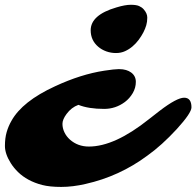

<svg xmlns="http://www.w3.org/2000/svg" viewBox="-90 -755 805 787"><path d="M312.5 -563.5Q281.7 -589.8 281.7 -630.9Q281.7 -693.8 387.2 -724.6Q422.9 -735.4 445.8 -735.4Q468.8 -735.4 480.2 -730.2Q491.7 -725.1 499 -716.8Q513.7 -700.2 513.7 -682.9Q513.7 -665.5 509.5 -651.4Q505.4 -637.2 497.6 -622.1Q489.7 -606.9 478.5 -591.8Q467.3 -576.7 453.1 -564.7Q439 -552.7 422.4 -545.2Q405.8 -537.6 385.3 -537.6Q364.7 -537.6 345.7 -544.4Q326.7 -551.3 312.5 -563.5ZM694.8 -314.9Q694.8 -292 634.8 -226.1Q573.2 -159.2 514.2 -117.2Q399.9 -32.2 260.7 -1Q208 11.2 160.9 11.2Q113.8 11.2 82.8 3.2Q51.8 -4.9 27.1 -18.3Q2.4 -31.7 -15.6 -49.3Q-33.7 -66.9 -45.9 -86.4Q-69.8 -124.5 -69.8 -156.7Q-69.8 -189 -62.7 -213.4Q-55.7 -237.8 -43 -259.8Q1.5 -339.8 135.7 -401.4Q241.7 -450.7 337.9 -465.3Q379.4 -471.7 397 -471.7Q414.6 -471.7 426.5 -468Q438.5 -464.4 447.3 -458Q466.8 -443.8 466.8 -419.4Q466.8 -395 454.1 -373.3Q441.4 -351.6 421.9 -336.9Q383.8 -308.6 336.9 -308.6Q272.9 -308.6 231.4 -325.2Q202.6 -314.9 182.6 -287.6Q166 -265.1 166 -247.3Q166 -229.5 174.1 -212.6Q182.1 -195.8 196.8 -182.6Q229 -154.3 274.4 -154.3Q379.9 -154.3 520 -266.1L564.5 -300.8Q634.8 -354.5 664.8 -354.5Q694.8 -354.5 694.8 -314.9Z"/></svg>

Font: Sarina
Style: Regular
Weight: 400
Designer: James Grieshaber
Foundry: James Grieshaber
Version: Version 1.001